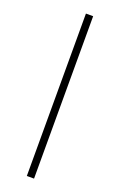

<svg xmlns="http://www.w3.org/2000/svg" viewBox="-147 -789 518 830"><g transform="rotate(20 112.5 -373.5)"><path d="M95.7 -747.1H128.9V0H95.7Z"/></g></svg>

Font: Min Sans VF VF
Style: Regular
Weight: 400
Designer: Jinseong-Kim, NotoSansCJK, Nunito
Foundry: Jinseong-Kim
Version: Version 1.420;Glyphs 3.1.2 (3151)